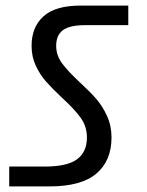

<svg xmlns="http://www.w3.org/2000/svg" viewBox="-20 -667 525 687"><path d="M13 -71H140Q220 -71 255.5 -97Q291 -123 291 -175Q291 -215 268 -246.5Q245 -278 200 -319Q165 -352 144 -376Q123 -400 108 -432Q93 -464 93 -503Q93 -570 135.5 -608.5Q178 -647 268 -647H439V-577H285Q229 -577 205 -559Q181 -541 181 -503Q181 -469 202 -440.5Q223 -412 266 -372Q302 -339 324.5 -313Q347 -287 363 -252Q379 -217 379 -175Q379 -92 325 -46Q271 0 157 0H13Z"/></svg>

Font: Biryani
Style: Regular
Weight: 400
Designer: Dan Reynolds and Mathieu Réguer
Foundry: Dan Reynolds and Mathieu Réguer
Version: Version 1.004; ttfautohint (v1.1) -l 5 -r 5 -G 72 -x 0 -D la